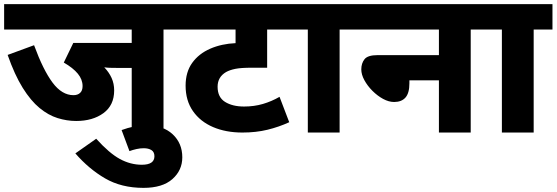

<svg xmlns="http://www.w3.org/2000/svg" viewBox="-20 -642 2696 930"><path d="M772 -499V0H618V-313H550Q530 -313 513.5 -313.5Q497 -314 485 -316Q508 -292 520.5 -264.5Q533 -237 533 -204Q533 -132 481 -94Q429 -56 349 -56Q304 -56 259 -70Q214 -84 171.5 -119Q129 -154 90 -216.5Q51 -279 17 -376L145 -423Q189 -303 234.5 -242Q280 -181 336 -181Q356 -181 368 -192Q380 -203 380 -225Q380 -257 357 -285Q334 -313 289 -339L335 -434H618V-499H0V-622H862V-499Z M569 -12Q599 -23 628 -29Q657 -35 689 -35Q770 -35 816.5 8.5Q863 52 863 120Q863 183 815 225.5Q767 268 675 268Q568 268 489 222Q410 176 345 101L446 30Q509 100 560.5 128Q612 156 667 156Q728 156 728 115Q728 94 713.5 85Q699 76 676 76Q659 76 641 80Q623 84 607 90Z M1411 -499H1274V-314H1200Q1147 -314 1120 -308.5Q1093 -303 1075 -293Q1034 -269 1034 -222Q1034 -171 1070 -148.5Q1106 -126 1162 -126Q1211 -126 1253.5 -138.5Q1296 -151 1334 -173L1381 -50Q1331 -27 1275.5 -13.5Q1220 0 1154 0Q1074 0 1012 -26.5Q950 -53 914.5 -104Q879 -155 879 -227Q879 -293 911 -337.5Q943 -382 998 -406Q1053 -430 1121 -433V-499H847V-622H1411Z M1625 -499V0H1471V-499H1396V-622H1716V-499Z M1701 -622H2350V-499H2260V0H2106V-253H1963V-238Q1963 -191 1944 -169.5Q1925 -148 1889 -148Q1863 -148 1835.5 -163Q1808 -178 1784 -202Q1760 -226 1745 -253.5Q1730 -281 1730 -306Q1730 -335 1745.5 -355Q1761 -375 1809 -375H2106V-499H1701Z M2565 -499V0H2411V-499H2336V-622H2656V-499Z"/></svg>

Font: Noto Sans ExtraBold
Style: Italic
Weight: 800
Italic angle: -12°
Designer: Monotype Design Team
Foundry: Monotype Imaging Inc.
Version: Version 2.013; ttfautohint (v1.8.4.7-5d5b)